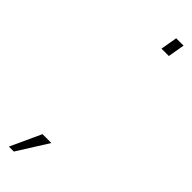

<svg xmlns="http://www.w3.org/2000/svg" viewBox="-283 -597 628 628"><g transform="rotate(45 31.0 -283.0)"><path d="M83 -602 73 -544H107L117 -602ZM-53.5 35.5H-30.5L36.5 -71H-4.5Z"/></g></svg>

Font: Anybody UltraCondensed ExtraLight
Style: Italic
Weight: 250
Width: 1
Italic angle: -10°
Version: Version 1.113;gftools[0.9.25]